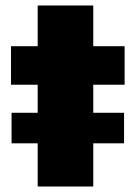

<svg xmlns="http://www.w3.org/2000/svg" viewBox="-20 -678 494 698"><path d="M22 -157V-268H431V-157ZM117 0V-370H20V-510H117V-658H319V-510H433V-370H319V0Z"/></svg>

Font: Saira SemiExpanded ExtraBold
Style: Regular
Weight: 800
Width: 6
Designer: Hector Gatti with collaboration of the Omnibus-Type team
Foundry: Omnibus-Type
Version: Version 1.101